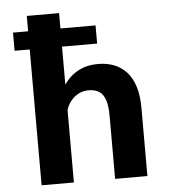

<svg xmlns="http://www.w3.org/2000/svg" viewBox="-53 -799 756 847"><g transform="rotate(-5 325.0 -375.0)"><path d="M30 -601.5V-682H395.5V-601.5ZM97 0V-750H240V0ZM422.5 0V-279Q422.5 -322.5 413.8 -349Q405 -375.5 386.8 -387.5Q368.5 -399.5 340 -399.5Q319 -399.5 301.2 -391.8Q283.5 -384 269.5 -370.2Q255.5 -356.5 247 -338.8Q238.5 -321 236.5 -302L205.5 -317Q205.5 -351.5 217 -386Q228.5 -420.5 251.8 -449Q275 -477.5 309.8 -494.5Q344.5 -511.5 391 -511.5Q430 -511.5 461.8 -499.2Q493.5 -487 516.8 -461.8Q540 -436.5 552.8 -396.8Q565.5 -357 565.5 -301.5V0Z"/></g></svg>

Font: Trispace Thin SemiBold
Style: Regular
Weight: 600
Version: Version 1.210